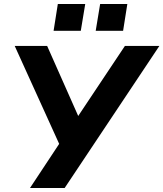

<svg xmlns="http://www.w3.org/2000/svg" viewBox="-20 -933 811 953"><path d="M129 0 287 -239 285 -194 53 -705H214L375 -342H358L600 -705H771L301 0ZM455 -780 477 -913H612L591 -780ZM246 -780 267 -913H403L381 -780Z"/></svg>

Font: Nunito Sans 10pt ExtraBold
Style: Italic
Weight: 800
Italic angle: -9°
Designer: Vernon Adams
Foundry: Vernon Adams
Version: Version 3.101;gftools[0.9.27]